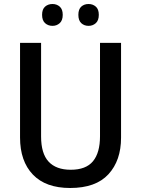

<svg xmlns="http://www.w3.org/2000/svg" viewBox="-20 -928 704 958"><path d="M584 -241Q584 -127 521 -58.5Q458 10 330 10Q208 10 144 -57Q80 -124 80 -242V-714H185V-247Q185 -162 222.5 -121.5Q260 -81 333 -81Q409 -81 444 -123.5Q479 -166 479 -248V-714H584ZM190 -854Q190 -882 205 -895Q220 -908 242 -908Q263 -908 278 -895Q293 -882 293 -854Q293 -826 278 -812.5Q263 -799 242 -799Q220 -799 205 -812.5Q190 -826 190 -854ZM371 -854Q371 -882 385.5 -895Q400 -908 422 -908Q443 -908 458 -895Q473 -882 473 -854Q473 -826 458 -812.5Q443 -799 422 -799Q400 -799 385.5 -812.5Q371 -826 371 -854Z"/></svg>

Font: Noto Sans Telugu SemiCondensed Medium
Style: Regular
Weight: 500
Width: 4
Designer: Jelle Bosma - Monotype Design Team
Foundry: Monotype Imaging Inc.
Version: Version 2.005; ttfautohint (v1.8.4.7-5d5b)